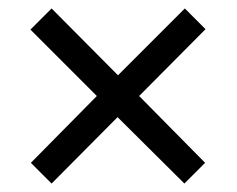

<svg xmlns="http://www.w3.org/2000/svg" viewBox="-20 -580 560 454"><path d="M53 -195 209 -353 52 -510 102 -560 259 -402 417 -560 466 -511 309 -353 465 -195 416 -146 258 -303 102 -146Z"/></svg>

Font: Noto Sans Sinhala UI SemiCondensed
Style: Regular
Weight: 400
Width: 4
Designer: Jelle Bosma - Monotype Design Team
Foundry: Monotype Imaging Inc.
Version: Version 2.006; ttfautohint (v1.8.4.7-5d5b)